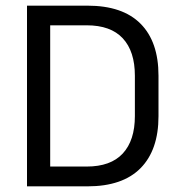

<svg xmlns="http://www.w3.org/2000/svg" viewBox="-20 -659 632 679"><path d="M289.5 0H131.5V-70H286.5Q371.5 -70 414.2 -116.2Q457 -162.5 457 -248.5V-391Q457 -477.5 414.2 -523.5Q371.5 -569.5 286.5 -569.5H131V-639H289.5Q413.5 -639 477 -575.2Q540.5 -511.5 540.5 -391.5V-248Q540.5 -128.5 477 -64.2Q413.5 0 289.5 0ZM157.5 0H75.5V-639H157.5Z"/></svg>

Font: Anek Devanagari
Style: Regular
Weight: 400
Designer: Kailash Malviya (Devanagari) & Yesha Goshar (Latin)
Foundry: Ek Type
Version: Version 1.003